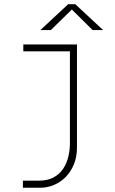

<svg xmlns="http://www.w3.org/2000/svg" viewBox="-20 -708 540 898"><path d="M87 170V137H162Q202.5 137 230.2 122Q258 107 275 81.8Q292 56.5 299.5 25.2Q307 -6 307 -38V-468H89V-500H340V-18Q340 26 325.5 61Q311 96 286.8 120.2Q262.5 144.5 232 157.2Q201.5 170 169 170ZM169 -567.5 299 -688.5H332L462 -567.5H413L316 -663.5L218 -567.5Z"/></svg>

Font: Trispace Thin Thin
Style: Regular
Weight: 250
Version: Version 1.210